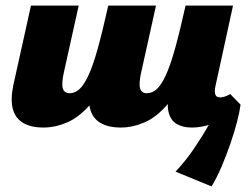

<svg xmlns="http://www.w3.org/2000/svg" viewBox="-20 -447 897 688"><path d="M413 10Q368 10 340 -6.5Q312 -23 303 -56.5Q294 -90 305 -143L368 -427H539L486 -188Q477 -148 482 -130.5Q487 -113 506 -113Q525 -113 541 -127Q557 -141 573.5 -176Q590 -211 607 -272Q624 -333 645 -427H716Q690 -292 655.5 -206.5Q621 -121 581 -74Q541 -27 498 -8.5Q455 10 413 10ZM136 10Q91 10 63 -6.5Q35 -23 26 -56.5Q17 -90 28 -143L91 -427H262L209 -188Q200 -148 205 -130.5Q210 -113 230 -113Q248 -113 264 -127Q280 -141 296.5 -176Q313 -211 330 -272Q347 -333 368 -427H439Q413 -292 379 -206.5Q345 -121 304.5 -74Q264 -27 221 -8.5Q178 10 136 10ZM738 221 609 168Q645 130 675.5 85Q706 40 729.5 -2Q753 -44 766 -74L842 -72Q839 -48 829.5 -11Q820 26 805.5 68Q791 110 774 150Q757 190 738 221ZM667 10Q636 10 614.5 -2Q593 -14 585 -41.5Q577 -69 586 -117L649 -427H815L752 -138Q748 -119 751.5 -108.5Q755 -98 769 -98Q775 -98 784 -100.5Q793 -103 805 -110L842 -72Q804 -30 757.5 -10Q711 10 667 10Z"/></svg>

Font: Ysabeau Office Black
Style: Italic
Weight: 900
Italic angle: -12°
Designer: Christian Thalmann (Catharsis Fonts)
Version: Version 2.001;gftools[0.9.30]; featfreeze: tnum,lnum,ss02